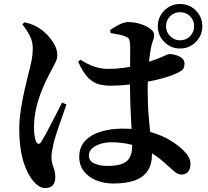

<svg xmlns="http://www.w3.org/2000/svg" viewBox="-20 -875 1040 960"><path d="M880.5 -632.5Q834.3 -632.5 801.7 -665.1Q769.1 -697.7 769.1 -743.8Q769.1 -790 801.7 -822.5Q834.3 -855 880.5 -855Q926.7 -855 959.2 -822.5Q991.6 -790 991.6 -743.8Q991.6 -697.7 959.2 -665.1Q926.7 -632.5 880.5 -632.5ZM546 42.6Q501.3 42.6 462.5 27.2Q423.7 11.8 399.9 -18.1Q376.2 -47.9 376.2 -90.4Q376.2 -139.9 405.9 -171.2Q435.6 -202.5 485.2 -217.2Q534.8 -231.9 591.9 -231.9Q675.2 -231.9 734.7 -214.3Q794.3 -196.7 834.8 -171.1Q875.2 -145.5 899.1 -121.1Q915.3 -105.2 923.8 -88.9Q932.3 -72.6 932.3 -55.2Q932.3 -29.9 920.3 -16.1Q908.3 -2.3 888.1 -2.3Q871 -2.3 856.5 -13.9Q841.9 -25.5 816.6 -48.6Q772.9 -90.1 728 -115.2Q683.2 -140.3 635.7 -152Q588.2 -163.6 535.9 -163.6Q508.3 -163.6 482.7 -155.7Q457 -147.8 440.7 -133.4Q424.5 -118.9 424.5 -97.6Q424.5 -69.6 452.2 -57.5Q479.9 -45.4 515.5 -45.4Q566.7 -45.4 593.4 -56.9Q620.2 -68.5 630.7 -91.5Q641.1 -114.6 641.1 -149.3Q641.1 -168.2 639.5 -199.2Q637.9 -230.2 635.7 -268.7Q633.6 -307.3 631.9 -348.8Q630.3 -390.3 630 -428.7Q630 -467 630.4 -509.2Q630.8 -551.4 630.8 -587.2Q630.8 -622.9 630.8 -641.1Q630.8 -663 627.8 -672.6Q624.9 -682.2 619.7 -686.1Q614.5 -689.9 605.3 -693.1Q589.4 -699.8 570.4 -703.2Q551.4 -706.7 533.4 -709.6L530.6 -725.3Q549.7 -738.8 575.2 -751.6Q600.6 -764.5 620.7 -764.5Q654.5 -764.5 684.1 -754.6Q713.7 -744.7 732.3 -730.3Q750.9 -715.9 750.9 -701.2Q750.9 -689.3 748 -680.7Q745.2 -672.1 741.3 -661.4Q737.4 -650.6 734.2 -632.4Q730.4 -613.5 726.7 -580.7Q723.1 -547.9 720.7 -507.9Q718.4 -468 718.4 -427Q718.4 -350.7 723.8 -290Q729.1 -229.3 734.5 -182.8Q739.9 -136.4 739.9 -102.1Q739.9 -54.9 719.3 -22.4Q698.6 10.1 656 26.4Q613.3 42.6 546 42.6ZM205.9 65.4Q187.6 65.4 170.4 52.9Q153.3 40.3 138.4 20.2Q120.1 -5.1 105.9 -41.3Q91.7 -77.5 84 -124.9Q76.3 -172.2 76.3 -229.4Q76.3 -275.7 84.2 -326.7Q92.1 -377.8 102.5 -423.9Q112.9 -470 120.5 -500Q130.5 -536.7 137 -568.6Q143.6 -600.4 143.8 -633.8Q144.1 -668 127.6 -698.8Q111.1 -729.6 91.6 -752.7L101.8 -763.5Q126.8 -758 144.4 -750.8Q161.9 -743.6 180.5 -731.1Q195.8 -721.9 216 -700.9Q236.2 -679.9 251.4 -653.6Q266.5 -627.2 266.5 -599.5Q266.5 -578.9 255.8 -559.8Q245.1 -540.6 227.5 -505.5Q209.8 -472.9 191.6 -429.6Q173.5 -386.3 161.7 -337.2Q150 -288.2 150 -238.1Q150 -214.7 152.7 -196.3Q155.4 -177.9 160.3 -167.4Q165.3 -156.5 172.6 -155.9Q180 -155.3 186.7 -166.7Q195.4 -180.2 209 -204.9Q222.6 -229.7 237.5 -259Q252.4 -288.3 266.6 -315.8Q280.8 -343.3 290.3 -362.3L312.4 -352.5Q305.4 -332.1 296 -305.9Q286.7 -279.8 277.6 -253.2Q268.6 -226.5 261 -204.1Q253.4 -181.7 249.9 -167.7Q243.6 -138 240.4 -120.5Q237.2 -103 237.2 -91.5Q237.2 -64.7 246.9 -39.6Q256.5 -14.6 256.5 8.9Q256.5 65.4 205.9 65.4ZM535.3 -446.5Q503.1 -446.5 475.1 -453.3Q447.1 -460.2 421.4 -485.7Q395.7 -511.3 370.6 -566.4L382.3 -576.5Q419.5 -552.3 453.3 -541.4Q487.2 -530.5 518.2 -530.5Q562 -530.5 599.1 -535.8Q636.2 -541 666.9 -549.2Q697.5 -557.4 720.6 -564.9Q774.3 -582.5 797.5 -593.7Q820.8 -604.9 825.6 -604.9Q852.6 -604.7 877.6 -592.3Q902.6 -580 902.6 -556.6Q902.6 -532.7 888.4 -522.6Q874.1 -512.6 839.5 -498.3Q822.9 -492 790 -482.9Q757.1 -473.8 714.5 -465.6Q671.9 -457.5 625.7 -452Q579.5 -446.5 535.3 -446.5ZM880.5 -673.4Q910.3 -673.4 930.5 -694.1Q950.7 -714.8 950.7 -743.8Q950.7 -773.7 930.5 -793.8Q910.3 -814 880.5 -814Q851.4 -814 830.8 -793.8Q810.1 -773.7 810.1 -743.8Q810.1 -714.8 830.8 -694.1Q851.4 -673.4 880.5 -673.4Z"/></svg>

Font: Noto Serif HK ExtraLight
Style: Regular
Weight: 200
Designer: Ryoko NISHIZUKA 西塚涼子 (kana & ideographs); Frank Grießhammer (Latin, Greek & Cyrillic); Wenlong ZHANG 张文龙 (bopomofo); San
Foundry: Adobe
Version: Version 2.002-H1;hotconv 1.1.0;makeotfexe 2.6.0